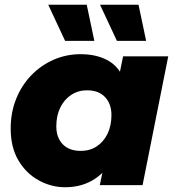

<svg xmlns="http://www.w3.org/2000/svg" viewBox="-20 -779 735 808"><path d="M254 9Q196 9 143 -20Q90 -49 57.5 -104Q25 -159 25 -238Q25 -306 48 -363Q71 -420 111.5 -462Q152 -504 205.5 -527.5Q259 -551 319 -551Q385 -551 432.5 -525.5Q480 -500 502 -443.5Q524 -387 512 -291Q503 -200 469 -132Q435 -64 381 -27.5Q327 9 254 9ZM320 -144Q358 -144 387 -163Q416 -182 432.5 -216Q449 -250 449 -295Q449 -342 422 -370.5Q395 -399 346 -399Q309 -399 279.5 -379.5Q250 -360 233.5 -326Q217 -292 217 -247Q217 -200 244 -172Q271 -144 320 -144ZM400 0 419 -91 455 -270 479 -449 498 -542H688L580 0ZM472 -607 401 -759H563L595 -607ZM254 -607 183 -759H345L377 -607Z"/></svg>

Font: Montserrat Thin ExtraBold
Style: Italic
Weight: 800
Italic angle: -11.3°
Version: Version 9.000